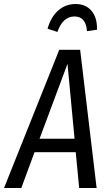

<svg xmlns="http://www.w3.org/2000/svg" viewBox="-47 -936 548 956"><path d="M329.1 -916Q380.4 -916 408.9 -881.8Q437.5 -847.7 436 -788.1L386.2 -780.8Q380.4 -854 324.2 -854Q265.6 -854 238.8 -776.9L189.9 -793Q206.1 -851.6 242.9 -883.8Q279.8 -916 329.1 -916ZM248 -688H352.1L434.1 0H347.2L330.1 -178.2H125L59.1 0H-26.9ZM149.9 -245.1H324.2L289.1 -618.2Z"/></svg>

Font: Fira Sans Compressed Book
Style: Italic
Weight: 350
Width: 3
Italic angle: -8°
Designer: Carrois Corporate & Edenspiekermann AG
Foundry: Carrois Corporate GbR & Edenspiekermann AG
Version: Version 4.203;PS 004.203;hotconv 1.0.88;makeotf.lib2.5.64775